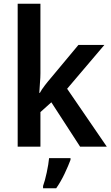

<svg xmlns="http://www.w3.org/2000/svg" viewBox="-20 -780 592 1021"><path d="M195 -760H74V0H195V-184L253 -236L406 0H548L337 -308L535 -541H397L252 -367Q237 -350 218.5 -326Q200 -302 192 -286H189Q190 -311 192.5 -339.5Q195 -368 195 -390ZM355 61H241Q238 93 228.5 137.5Q219 182 209 209V221H279Q304 185 324 142.5Q344 100 355 70Z"/></svg>

Font: Noto Sans Display Medium
Style: Regular
Weight: 500
Designer: Monotype Design Team
Foundry: Monotype Imaging Inc.
Version: Version 1.900